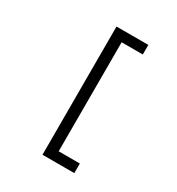

<svg xmlns="http://www.w3.org/2000/svg" viewBox="-197 -837 1009 1092"><g transform="rotate(30 308.0 -291.0)"><path d="M247 130V-712H456V-649H317V67H456V130Z"/></g></svg>

Font: Overpass Mono Light Light
Style: Regular
Weight: 300
Monospace: yes
Version: Version 4.000